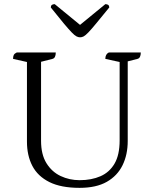

<svg xmlns="http://www.w3.org/2000/svg" viewBox="-20 -894 739 926"><path d="M364 12Q274 12 218 -16Q162 -44 136 -94Q110 -144 110 -211V-595L43 -610Q43 -622 46.5 -629Q50 -636 61 -641H249Q249 -614 233 -610L178 -596V-215Q178 -149 204 -107Q230 -65 272.5 -45Q315 -25 364 -25Q421 -25 464.5 -44Q508 -63 532.5 -105Q557 -147 557 -217V-595L488 -610Q488 -633 505 -641H659Q659 -614 643 -610L596 -598V-214Q596 -148 571 -97Q546 -46 495 -17Q444 12 364 12ZM366 -714Q358 -714 349 -718.5Q340 -723 326 -737.5Q312 -752 288 -780.5Q264 -809 225 -858Q225 -874 244 -874L366 -774L488 -874Q507 -874 507 -858Q467 -809 443.5 -780.5Q420 -752 406 -737.5Q392 -723 383.5 -718.5Q375 -714 366 -714Z"/></svg>

Font: Petrona Light
Style: Regular
Weight: 300
Designer: Ringo R. Seeber
Foundry: Ringo R. Seeber
Version: Version 2.001; ttfautohint (v1.8.3)